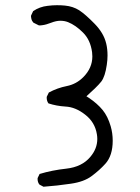

<svg xmlns="http://www.w3.org/2000/svg" viewBox="-20 -731 540 741"><path d="M415 -188Q415 -216.8 407.2 -243.7Q396 -282.2 376 -306.6Q355.5 -331.5 322.8 -353.5L313.5 -359.4Q336.4 -379.9 345.7 -389.2Q362.3 -405.3 371.1 -416.5Q385.7 -436 392.1 -480.5Q395 -499.5 395 -517.1Q395 -542 389.9 -563Q384.8 -584 373.8 -602.5Q362.8 -621.1 345.7 -638.7Q310.1 -675.3 285.6 -691.4Q261.7 -706.5 230.5 -709.5Q216.3 -710.9 199.7 -710.9Q183.1 -710.9 164.1 -708.5Q132.8 -705.1 107.9 -688L100.1 -671.4Q99.6 -669.9 99.6 -668.7Q99.6 -667.5 99.9 -666Q100.1 -664.6 100.3 -662.6Q100.6 -660.6 101.1 -658.4Q101.6 -656.2 102.3 -654.3Q103 -652.3 104 -650.4Q106 -647 108.9 -643.6L129.4 -633.3Q130.9 -632.8 134.3 -632.8Q137.7 -632.8 143.6 -633.8Q158.2 -635.7 177.5 -643.3Q196.8 -650.9 212.9 -650.9Q229 -650.9 242.7 -645.5Q272 -633.8 300.5 -605.2Q329.1 -576.7 335.4 -529.3Q336.4 -521 336.4 -513.2Q336.4 -468.3 301.3 -433.1Q274.4 -406.2 237.8 -398.9Q201.2 -391.6 168.5 -374L160.6 -357.9Q160.2 -356 160.2 -354.5Q160.2 -341.3 167 -332Q198.2 -321.8 232.4 -319.8Q271.5 -317.9 308.6 -288.6Q346.7 -259.3 354 -212.4Q355.5 -203.6 355.5 -194.8Q355.5 -157.2 328.6 -125.5Q296.4 -86.9 235.8 -80.1Q181.2 -74.2 132.8 -59.6L125.5 -44.4Q125 -42.5 125 -41Q125 -27.3 132.3 -18.6L147.9 -10.3Q201.2 -14.2 253.4 -22Q304.2 -29.3 333.5 -51.3Q363.8 -73.7 386.7 -99.1Q415 -130.4 415 -188Z"/></svg>

Font: NaikaiFont
Style: Light
Weight: 300
Version: Version 1.89